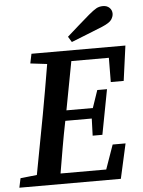

<svg xmlns="http://www.w3.org/2000/svg" viewBox="-71 -917 717 963"><g transform="rotate(-5 287.0 -435.5)"><path d="M96 -616 106 -664H579L555 -488H490L491 -610H302L256 -366H389L419 -454H468L425 -228H376L379 -314H246L245 -310Q232 -246 221 -182Q210 -118 199 -53H429L472 -175H537L498 0H-13L-3 -47L80 -56L136 -354Q147 -417 158.5 -480Q170 -543 180 -606ZM296 -733Q325 -759 353.5 -784Q382 -809 411 -834Q436 -855 450.5 -863Q465 -871 484 -871Q504 -871 516.5 -859Q529 -847 529 -829Q529 -815 519 -799.5Q509 -784 471 -768Q432 -752 392.5 -736.5Q353 -721 313 -705Z"/></g></svg>

Font: Source Serif 4 Semibold
Style: Italic
Weight: 600
Italic angle: -12°
Designer: Frank Grießhammer
Foundry: Adobe
Version: Version 4.005;hotconv 1.1.0;makeotfexe 2.6.0